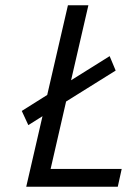

<svg xmlns="http://www.w3.org/2000/svg" viewBox="-20 -712 484 732"><path d="M444 -68 429 0H80L142 -269L88 -235L63 -289L160 -350L239 -692H317L251 -406L398 -498L421 -443L232 -325L173 -68Z"/></svg>

Font: Cairo
Style: Italic
Weight: 400
Italic angle: -13°
Designer: Mohamed Gaber, Accademia di Belle Arti di Urbino and others
Foundry: Kief Type Foundry, Accademia di Belle Arti di Urbino and others
Version: Version 3.011